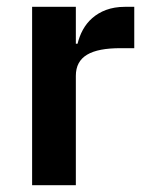

<svg xmlns="http://www.w3.org/2000/svg" viewBox="-20 -542 433 562"><path d="M74 0V-522H202V-414H207C214 -442 227 -469 250 -489C273 -509 304 -522 345 -522H373V-401H333C246 -401 202 -377 202 -320V0Z"/></svg>

Font: Plexus Sans SemiBold
Style: Regular
Weight: 600
Version: Version 2.001;PS 002.001;hotconv 1.0.70;makeotf.lib2.5.58329